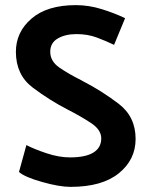

<svg xmlns="http://www.w3.org/2000/svg" viewBox="-20 -716 592 749"><path d="M83 -150Q114 -134 162 -118Q210 -102 253 -102Q314 -102 344.5 -121Q375 -140 375 -176Q375 -210 334.5 -236.5Q294 -263 245 -288Q173 -325 107.5 -374.5Q42 -424 42 -514Q42 -591 103 -643.5Q164 -696 276 -696Q327 -696 378 -680Q429 -664 468 -645L425 -541Q394 -556 358 -569.5Q322 -583 278 -583Q235 -583 205.5 -566Q176 -549 176 -514Q176 -477 211.5 -452.5Q247 -428 297 -403L304 -399Q376 -362 442.5 -311.5Q509 -261 509 -174Q509 -93 443.5 -40Q378 13 255 13Q212 13 144.5 -6Q77 -25 54 -45Z"/></svg>

Font: Palanquin Dark
Style: Regular
Weight: 400
Designer: Pria Ravichandran
Version: Version 1.001